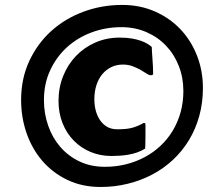

<svg xmlns="http://www.w3.org/2000/svg" viewBox="-20 -721 841 772"><path d="M402.3 -50.3Q445.8 -50.3 486.1 -60.3Q526.4 -70.3 561.3 -88.9Q596.2 -107.4 625 -134.3Q653.8 -161.1 674.3 -195.1Q694.8 -229 706.1 -269.3Q717.3 -309.6 717.3 -355.5Q717.3 -408.7 699 -455.6Q680.7 -502.4 647.7 -537.1Q614.7 -571.8 568.8 -591.8Q522.9 -611.8 468.3 -611.8Q405.3 -611.8 348.6 -590.8Q292 -569.8 249.5 -531.2Q207 -492.7 181.9 -438.7Q156.7 -384.8 156.7 -318.4Q156.7 -264.6 173.6 -216.1Q190.4 -167.5 222.2 -130.6Q253.9 -93.8 299.3 -72Q344.7 -50.3 402.3 -50.3ZM384.8 30.8Q310.1 30.8 251 2.4Q191.9 -25.9 150.4 -74Q108.9 -122.1 86.9 -185.5Q64.9 -249 64.9 -318.8Q64.9 -405.3 97.7 -475.6Q130.4 -545.9 186 -596.2Q241.7 -646.5 315.4 -673.8Q389.2 -701.2 471.2 -701.2Q543 -701.2 602.5 -675Q662.1 -648.9 705.1 -603.8Q748 -558.6 772 -497.6Q795.9 -436.5 795.9 -367.2Q795.9 -307.6 781.2 -254.6Q766.6 -201.7 739.7 -157.5Q712.9 -113.3 675.5 -78.4Q638.2 -43.5 592.3 -19.3Q546.4 4.9 493.9 17.8Q441.4 30.8 384.8 30.8ZM215.3 -315.4Q215.3 -368.7 233.9 -415Q252.4 -461.4 285.4 -495.8Q318.4 -530.3 363.3 -550Q408.2 -569.8 460.9 -569.8Q488.8 -569.8 510 -566.2Q531.2 -562.5 546.9 -556.9Q562.5 -551.3 573 -544.7Q583.5 -538.1 590.3 -532.2V-529.8Q590.3 -524.9 591.1 -512.5Q591.8 -500 593 -484.4Q594.2 -468.8 595 -452.6Q595.7 -436.5 595.7 -424.8Q595.7 -422.4 594.2 -420.4Q592.8 -418.5 585.4 -418.5Q579.6 -418.5 569.6 -425Q559.6 -431.6 545.7 -439.7Q531.7 -447.8 513.7 -454.6Q495.6 -461.4 474.1 -461.4Q448.2 -461.4 427 -450.9Q405.8 -440.4 390.6 -421.9Q375.5 -403.3 367.4 -377.7Q359.4 -352.1 359.4 -321.8Q359.4 -297.4 365.2 -275.6Q371.1 -253.9 382.6 -237.3Q394 -220.7 411.1 -210.9Q428.2 -201.2 451.2 -201.2Q469.2 -201.2 483.2 -202.4Q497.1 -203.6 509 -206.5Q521 -209.5 532.7 -214.4Q544.4 -219.2 557.6 -226.6Q561.5 -226.6 563.2 -225.6Q564.9 -224.6 564.9 -217.8Q564.9 -206.1 564.9 -189.9Q564.9 -173.8 564.7 -159.2Q564.5 -144.5 564.2 -134Q564 -123.5 563.5 -123.5Q548.8 -114.3 532.2 -108.4Q515.6 -102.5 498 -99.4Q480.5 -96.2 462.6 -95Q444.8 -93.8 428.2 -93.8Q383.3 -93.8 344.5 -109.9Q305.7 -126 276.9 -155.3Q248 -184.6 231.7 -225.3Q215.3 -266.1 215.3 -315.4Z"/></svg>

Font: Carter One
Style: Regular
Weight: 400
Designer: vernon adams
Foundry: vernon adams
Version: Version 1.000